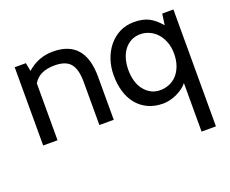

<svg xmlns="http://www.w3.org/2000/svg" viewBox="-119 -694 1354 1130"><g transform="rotate(-20 558.0 -129.0)"><path d="M503 0H413V-270Q413 -349 383.5 -384.5Q354 -420 285 -420Q187 -420 151 -356V0H61V-490H131L141 -438Q211 -500 303 -500Q503 -500 503 -270Z M811 10Q758 10 717 -9Q676 -28 648 -62Q620 -96 606 -143Q592 -190 592 -245Q592 -297 607.5 -343Q623 -389 651.5 -424Q680 -459 720 -479.5Q760 -500 810 -500Q867 -500 904 -480.5Q941 -461 975 -420L985 -490H1055V242H965V-62Q953 -46 934 -32.5Q915 -19 894 -9.5Q873 0 851.5 5Q830 10 811 10ZM821 -420Q789 -420 764 -407Q739 -394 721 -371Q703 -348 693.5 -316Q684 -284 684 -245Q684 -207 693.5 -175Q703 -143 721 -120Q739 -97 764 -83.5Q789 -70 821 -70Q851 -70 878.5 -81.5Q906 -93 926 -115Q946 -137 958 -170Q970 -203 970 -245Q970 -286 957.5 -318.5Q945 -351 924.5 -373.5Q904 -396 877 -408Q850 -420 821 -420Z"/></g></svg>

Font: Cabin
Style: Regular
Weight: 400
Designer: Pablo Impallari
Foundry: Pablo Impallari
Version: Version 1.007